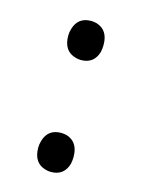

<svg xmlns="http://www.w3.org/2000/svg" viewBox="-72 -435 360 487"><g transform="rotate(15 108.0 -191.0)"><path d="M154.3 -337.9Q154.3 -377 123 -386.7Q115.2 -388.7 108.4 -388.7Q74.2 -388.7 64.5 -356.4Q61.5 -346.7 61.5 -337.9Q61.5 -296.9 94.7 -288.1Q101.6 -286.1 108.4 -286.1Q142.6 -286.1 152.3 -319.3Q154.3 -329.1 154.3 -337.9ZM154.3 -43.9Q154.3 -83 123 -92.8Q115.2 -94.7 108.4 -94.7Q74.2 -94.7 64.5 -62.5Q61.5 -52.7 61.5 -43.9Q61.5 -2.9 94.7 5.9Q101.6 7.8 108.4 7.8Q142.6 7.8 152.3 -25.4Q154.3 -35.2 154.3 -43.9Z"/></g></svg>

Font: Yaldevi Colombo
Style: Regular
Weight: 400
Designer: Sol Matas, Denzil Rajitha, Kosala Senevirathne and Pathum Egodawatta
Foundry: Mooniak
Version: Version 1.020 ; ttfautohint (v1.6)